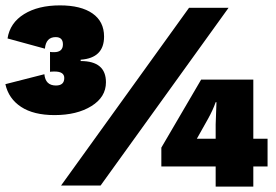

<svg xmlns="http://www.w3.org/2000/svg" viewBox="-21 -690 1025 714"><path d="M202 -670Q280 -670 323 -640Q366 -610 366 -554Q366 -474 279 -468V-463Q373 -463 373 -384Q373 -329 319 -295.5Q265 -262 182 -262Q104 -262 57.5 -292.5Q11 -323 -1 -377L144 -414Q148 -372 187 -372Q218 -372 218 -400Q218 -424 182 -424Q171 -424 165 -423V-497Q170 -496 180 -496Q213 -496 213 -525Q213 -552 186 -552Q150 -552 146 -509L7 -547Q16 -605 68.5 -637.5Q121 -670 202 -670ZM206 0 682 -661H829L353 0ZM974 -174V-71H921V4H781V-71H579V-141L727 -394H921V-174ZM711 -174H781V-227Q781 -238 784 -310H781Q771 -281 752 -247Z"/></svg>

Font: Elaine Sans Black
Style: Regular
Weight: 900
Designer: Wei Huang
Foundry: Wei Huang
Version: Version 2.001;December 24, 2019;FontCreator 12.0.0.2547 64-b